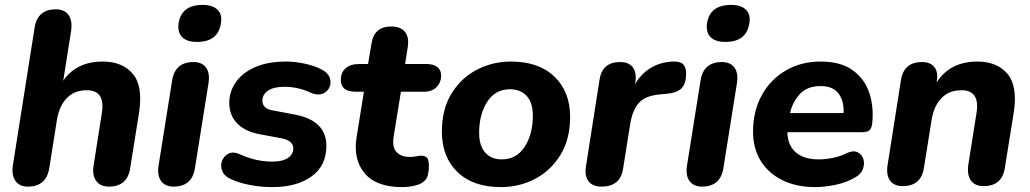

<svg xmlns="http://www.w3.org/2000/svg" viewBox="-20 -752 4202 783"><path d="M94 9Q59 9 42.5 -15Q26 -39 33 -81L121 -638Q132 -714 208 -714Q243 -714 259.5 -691Q276 -668 270 -626L238 -423Q292 -501 399 -501Q479 -501 521.5 -451Q564 -401 547 -292L511 -67Q500 9 424 9Q389 9 372 -14.5Q355 -38 362 -79L395 -289Q411 -384 334 -384Q283 -384 252 -351.5Q221 -319 212 -262L181 -67Q169 9 94 9Z M783 -581Q743 -581 723.5 -600Q704 -619 708 -654Q718 -732 807 -732Q847 -732 867 -712.5Q887 -693 881 -658Q870 -581 783 -581ZM688 9Q653 9 636.5 -14.5Q620 -38 627 -79L682 -424Q694 -499 769 -499Q804 -499 820.5 -476Q837 -453 830 -411L775 -66Q763 9 688 9Z M1091 11Q1044 11 999.5 2.5Q955 -6 923 -21Q895 -33 886.5 -54.5Q878 -76 885.5 -96Q893 -116 912 -125.5Q931 -135 958 -123Q1023 -93 1090 -93Q1133 -93 1154.5 -108Q1176 -123 1176 -146Q1176 -179 1128 -188L1037 -205Q979 -216 947 -249Q915 -282 915 -333Q915 -378 941.5 -416.5Q968 -455 1020 -478Q1072 -501 1148 -501Q1181 -501 1220 -493Q1259 -485 1289 -470Q1316 -457 1324 -436.5Q1332 -416 1324 -397Q1316 -378 1296 -370Q1276 -362 1249 -373Q1197 -398 1140 -398Q1095 -398 1072.5 -382Q1050 -366 1050 -341Q1050 -327 1059.5 -316.5Q1069 -306 1091 -302L1181 -285Q1311 -261 1311 -157Q1311 -76 1250.5 -32.5Q1190 11 1091 11Z M1620 11Q1514 11 1467 -45.5Q1420 -102 1434 -191L1464 -378H1430Q1370 -378 1370 -426Q1370 -457 1390 -474Q1410 -491 1445 -491H1481L1495 -574Q1505 -644 1576 -644Q1614 -644 1631.5 -622Q1649 -600 1643 -561L1632 -491H1718Q1747 -491 1763 -479Q1779 -467 1779 -444Q1779 -416 1760.5 -397Q1742 -378 1710 -378H1615L1586 -199Q1578 -152 1597 -132Q1616 -112 1650 -112Q1667 -112 1677 -114.5Q1687 -117 1698 -117Q1714 -117 1721.5 -108.5Q1729 -100 1729 -76Q1729 -35 1715.5 -19Q1702 -3 1679 3Q1666 7 1650 9Q1634 11 1620 11Z M2023 11Q1909 11 1845.5 -50.5Q1782 -112 1782 -215Q1782 -306 1821 -370Q1860 -434 1924.5 -467.5Q1989 -501 2063 -501Q2177 -501 2241 -439.5Q2305 -378 2305 -276Q2305 -184 2265.5 -120Q2226 -56 2162 -22.5Q2098 11 2023 11ZM2027 -102Q2086 -102 2119.5 -153Q2153 -204 2153 -281Q2153 -333 2128 -360.5Q2103 -388 2060 -388Q2000 -388 1967 -337Q1934 -286 1934 -210Q1934 -158 1958.5 -130Q1983 -102 2027 -102Z M2433 9Q2396 9 2379.5 -13.5Q2363 -36 2370 -76L2425 -427Q2436 -499 2509 -499Q2545 -499 2561 -477Q2577 -455 2571 -415L2569 -407Q2593 -450 2633 -474.5Q2673 -499 2724 -501Q2754 -502 2766 -490Q2778 -478 2778 -452Q2778 -411 2760 -392.5Q2742 -374 2703 -370L2670 -367Q2610 -361 2584.5 -331.5Q2559 -302 2550 -246L2521 -64Q2510 9 2433 9Z M2938 -581Q2898 -581 2878.5 -600Q2859 -619 2863 -654Q2873 -732 2962 -732Q3002 -732 3022 -712.5Q3042 -693 3036 -658Q3025 -581 2938 -581ZM2843 9Q2808 9 2791.5 -14.5Q2775 -38 2782 -79L2837 -424Q2849 -499 2924 -499Q2959 -499 2975.5 -476Q2992 -453 2985 -411L2930 -66Q2918 9 2843 9Z M3304 11Q3227 11 3170 -17.5Q3113 -46 3082 -96.5Q3051 -147 3051 -215Q3051 -299 3086.5 -363.5Q3122 -428 3184.5 -464.5Q3247 -501 3327 -501Q3410 -501 3459 -464.5Q3508 -428 3526 -370.5Q3544 -313 3537 -249Q3534 -226 3524 -219.5Q3514 -213 3497 -213H3191Q3192 -160 3225 -131Q3258 -102 3319 -102Q3345 -102 3375.5 -108Q3406 -114 3430 -126Q3458 -140 3476.5 -131.5Q3495 -123 3501 -103Q3507 -83 3498.5 -61.5Q3490 -40 3465 -27Q3430 -7 3386 2Q3342 11 3304 11ZM3326 -401Q3272 -401 3242 -368.5Q3212 -336 3202 -291H3420Q3423 -338 3400.5 -369.5Q3378 -401 3326 -401Z M3661 7Q3626 7 3609.5 -16Q3593 -39 3600 -81L3654 -424Q3665 -499 3740 -499Q3774 -499 3790.5 -478.5Q3807 -458 3800 -418V-416Q3854 -501 3966 -501Q4046 -501 4088.5 -451Q4131 -401 4114 -292L4078 -68Q4067 7 3991 7Q3956 7 3939.5 -16Q3923 -39 3929 -81L3962 -289Q3978 -384 3901 -384Q3850 -384 3819 -351.5Q3788 -319 3779 -262L3748 -68Q3737 7 3661 7Z"/></svg>

Font: Nunito ExtraBold
Style: Italic
Weight: 800
Italic angle: -9°
Designer: Vernon Adams
Foundry: Vernon Adams
Version: Version 3.601; ttfautohint (v1.8.2.53-6de2)